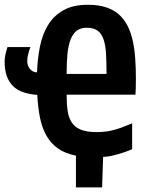

<svg xmlns="http://www.w3.org/2000/svg" viewBox="-51 -666 621 824"><path d="M532.2 -328.6Q532.2 -305.2 531.7 -289.3Q531.2 -273.4 530.3 -259.8H234.9Q234.9 -220.2 239.3 -190.2Q243.7 -160.2 257.3 -139.9Q271 -119.6 296.4 -109.4Q321.8 -99.1 363.8 -99.1Q389.6 -99.1 410.6 -102.5Q431.6 -106 449.7 -111.6Q467.8 -117.2 483.9 -123.8Q500 -130.4 516.1 -136.7V-25.4Q500.5 -19 486.1 -13.9Q471.7 -8.8 457 -4.6Q442.4 -0.5 426.3 3.2Q410.2 6.8 391.6 7.3L387.2 138.2H274.9V2Q228 -7.3 197.5 -29.1Q167 -50.8 148.2 -84Q129.4 -117.2 120.6 -161.1Q111.8 -205.1 108.9 -258.8Q75.7 -261.2 49.6 -270Q23.4 -278.8 5.6 -295.9Q-12.2 -313 -21.7 -339.1Q-31.2 -365.2 -31.2 -402.8Q-31.2 -417 -27.3 -433.8Q-23.4 -450.7 -19 -463.9H79.6Q74.2 -450.2 70.1 -434.1Q65.9 -418 65.9 -404.3Q65.9 -395 68.6 -386.5Q71.3 -377.9 76.7 -371.1Q82 -364.3 89.8 -359.9Q97.7 -355.5 107.9 -355.5Q109.9 -413.6 120.4 -466.1Q130.9 -518.6 155.3 -558.6Q179.7 -598.6 221.2 -622.1Q262.7 -645.5 326.2 -645.5Q371.1 -645.5 403.8 -634.8Q436.5 -624 459.2 -604Q481.9 -584 496.3 -555.4Q510.7 -526.9 518.6 -491.7Q526.4 -456.5 529.3 -415.3Q532.2 -374 532.2 -328.6ZM406.2 -348.6Q406.2 -397.5 404.1 -434.6Q401.9 -471.7 393.6 -496.6Q385.3 -521.5 368.2 -534.2Q351.1 -546.9 321.3 -546.9Q294.9 -546.9 278.3 -534.2Q261.7 -521.5 252 -496.6Q242.2 -471.7 238.5 -434.6Q234.9 -397.5 234.9 -348.6Z"/></svg>

Font: Code New Roman
Style: Bold
Weight: 700
Monospace: yes
Designer: Sam Radian
Foundry: Code New Roman
Version: Version 1.508 October 19, 2014